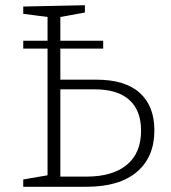

<svg xmlns="http://www.w3.org/2000/svg" viewBox="-20 -715 654 735"><path d="M69 0V-28L162 -44V-529H69V-559H162V-650L69 -662V-690L305 -695V-667L211 -650V-559H375V-529H211V-410H349Q459 -410 515 -359.5Q571 -309 571 -216Q571 -114 504 -57Q437 0 311 0ZM343 -373H211V-39H312Q411 -39 465.5 -84Q520 -129 520 -215Q520 -292 475 -332.5Q430 -373 343 -373Z"/></svg>

Font: Bitter Light
Style: Regular
Weight: 300
Designer: Sol Matas, and Bitter project Authors
Foundry: Sol Matas
Version: Version 2.001